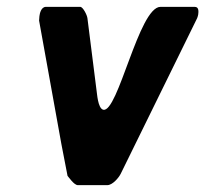

<svg xmlns="http://www.w3.org/2000/svg" viewBox="-20 -540 599 560"><path d="M177 -27C180 -24 196 0 207 0H293C308 0 326 -21 332 -33L555 -487C555 -487 558 -495 558 -497C559 -505 561 -520 548 -520H448C385 -520 324 -209 281 -220C265 -224 263 -270 262 -273C258 -305 239 -455 235 -487C234 -496 222 -520 214 -520H114C100 -520 96 -501 95 -493C95 -491 94 -482 94 -480L159 -120C162 -106 174 -41 177 -27Z"/></svg>

Font: Asimov Print
Style: CIt
Weight: 500
Designer: Google
Version: Version 2.000980: 2014